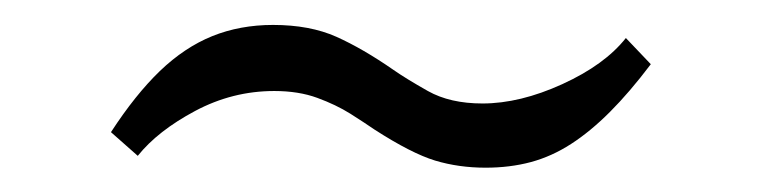

<svg xmlns="http://www.w3.org/2000/svg" viewBox="-20 -444 611 154"><path d="M369.5 -309.5Q348 -309.5 329 -315.2Q310 -321 280.5 -340Q272.5 -345.5 261 -352.8Q249.5 -360 234.5 -365.5Q219.5 -371 200 -371Q166.5 -371 136.5 -355Q106.5 -339 90.5 -319L69 -338Q88.5 -368 108.2 -387Q128 -406 150.2 -415Q172.5 -424 199 -424Q228.5 -424 249.8 -414.5Q271 -405 295.5 -388Q305.5 -381 323.2 -371Q341 -361 367 -361Q397 -361 431 -376.5Q465 -392 482 -413.5L502 -392.5Q485 -370 469.2 -354.2Q453.5 -338.5 438 -328.5Q422.5 -318.5 405.8 -314Q389 -309.5 369.5 -309.5Z"/></svg>

Font: Russolo 10pt ExtraLight
Style: Regular
Weight: 200
Designer: Micah Stupak-Hahn
Version: Version 1.000